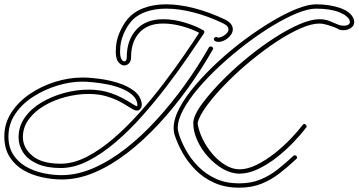

<svg xmlns="http://www.w3.org/2000/svg" viewBox="-20 -778 1660 889"><path d="M266 53Q223 53 176 43Q129 33 89.5 10.5Q50 -12 25 -51Q0 -90 0 -147Q0 -206 32 -256Q64 -306 117.5 -342.5Q171 -379 235 -399Q299 -419 362 -419Q397 -419 441.5 -413Q486 -407 528.5 -393.5Q571 -380 601 -357Q631 -334 636 -300Q638 -286 631.5 -276Q625 -266 614 -266Q606 -266 599 -270Q582 -279 566 -289.5Q550 -300 532 -309Q507 -322 471.5 -332.5Q436 -343 390 -343Q338 -343 284 -329Q230 -315 185.5 -289Q141 -263 113.5 -226Q86 -189 86 -143Q86 -94 129.5 -57Q173 -20 261 -20Q320 -20 382 -52Q444 -84 505.5 -137Q567 -190 625.5 -255.5Q684 -321 736 -389.5Q788 -458 830.5 -519.5Q873 -581 902 -626Q871 -643 825 -656Q779 -669 735 -669Q664 -669 625.5 -627Q587 -585 587 -514Q587 -495 577.5 -485Q568 -475 555 -475Q541 -475 528.5 -490Q516 -505 516 -539Q516 -587 533 -626Q550 -665 570 -689Q600 -724 646 -741Q692 -758 749 -758Q810 -758 879.5 -740Q949 -722 1021 -688Q1041 -678 1049.5 -666.5Q1058 -655 1058 -643Q1058 -628 1047.5 -614.5Q1037 -601 1021.5 -592.5Q1006 -584 992 -584Q982 -584 975 -588Q970 -591 970 -596Q970 -601 975 -605Q980 -609 986 -605Q991 -602 1003.5 -606.5Q1016 -611 1027 -621Q1038 -631 1038 -642Q1038 -649 1032.5 -656Q1027 -663 1013 -670Q942 -704 874.5 -721Q807 -738 750 -738Q697 -738 654.5 -723Q612 -708 586 -677Q567 -655 551.5 -619Q536 -583 536 -539Q536 -516 542 -505Q548 -494 555 -494Q567 -494 567 -514Q567 -592 611 -640.5Q655 -689 735 -689Q786 -689 837.5 -673Q889 -657 921 -638Q930 -633 924 -623Q892 -575 848 -511Q804 -447 750.5 -377Q697 -307 637.5 -240Q578 -173 514.5 -119Q451 -65 387 -32.5Q323 0 261 0Q196 0 152.5 -19.5Q109 -39 87.5 -71.5Q66 -104 66 -142Q66 -193 95 -234Q124 -275 172 -303.5Q220 -332 277 -347.5Q334 -363 390 -363Q448 -363 496 -346Q544 -329 593 -297Q598 -294 603 -291Q608 -288 613 -286Q616 -286 616 -291Q616 -296 616 -297Q612 -322 591.5 -339.5Q571 -357 540.5 -369Q510 -381 476 -387.5Q442 -394 411.5 -397Q381 -400 360 -400Q306 -400 246.5 -382Q187 -364 135 -331Q83 -298 51 -251Q19 -204 19 -146Q19 -97 41 -62.5Q63 -28 99.5 -7Q136 14 179.5 23.5Q223 33 265 33Q338 33 413.5 0Q489 -33 562.5 -90.5Q636 -148 705 -223.5Q774 -299 835.5 -384.5Q897 -470 947 -558Q950 -563 956 -563Q961 -563 965 -558.5Q969 -554 965 -548Q913 -457 850.5 -370Q788 -283 717.5 -206.5Q647 -130 571.5 -71.5Q496 -13 419 20Q342 53 266 53ZM1087 91Q1023 91 972.5 68.5Q922 46 885.5 9Q849 -28 825 -71Q801 -114 788 -155Q784 -167 784 -185Q784 -227 811 -278Q838 -329 885 -384Q932 -439 990.5 -493Q1049 -547 1113 -594.5Q1177 -642 1239 -679Q1301 -716 1354 -737Q1407 -758 1443 -758Q1507 -758 1556 -740.5Q1605 -723 1617 -691Q1620 -684 1620 -676Q1620 -658 1604 -648Q1588 -638 1570 -638Q1564 -638 1558 -639Q1552 -640 1547 -643Q1539 -648 1522.5 -654Q1506 -660 1489 -664.5Q1472 -669 1459 -669Q1422 -669 1370 -646Q1318 -623 1260.5 -585Q1203 -547 1145.5 -500Q1088 -453 1039 -404Q980 -346 940 -292Q900 -238 895 -207Q900 -172 918 -135Q936 -98 963 -66Q990 -34 1023 -14Q1056 6 1089 6Q1126 6 1168.5 -15Q1211 -36 1251.5 -68Q1292 -100 1326 -135.5Q1360 -171 1381 -199Q1384 -204 1389 -204Q1394 -204 1398 -198Q1402 -192 1397 -187Q1374 -156 1338.5 -119Q1303 -82 1261 -49Q1219 -16 1174.5 5Q1130 26 1089 26Q1050 26 1012 4Q974 -18 943 -52.5Q912 -87 893.5 -128Q875 -169 875 -206V-208Q875 -243 918 -300.5Q961 -358 1026 -422Q1077 -472 1136 -519.5Q1195 -567 1254.5 -605Q1314 -643 1367 -666Q1420 -689 1459 -689Q1484 -689 1503.5 -681.5Q1523 -674 1539.5 -666.5Q1556 -659 1572 -659Q1576 -659 1579.5 -659.5Q1583 -660 1587 -661Q1604 -667 1599 -683Q1590 -706 1549 -722Q1508 -738 1443 -738Q1407 -738 1355.5 -717Q1304 -696 1243.5 -659.5Q1183 -623 1121 -576Q1059 -529 1002 -476.5Q945 -424 900 -371.5Q855 -319 829 -271Q803 -223 803 -185Q803 -179 804.5 -173Q806 -167 807 -161Q819 -122 842 -81Q865 -40 899.5 -5.5Q934 29 980.5 50Q1027 71 1087 71Q1142 71 1185 53.5Q1228 36 1265 7Q1302 -22 1338 -56Q1341 -59 1345 -59Q1351 -59 1354.5 -53Q1358 -47 1352 -42Q1314 -6 1274.5 24.5Q1235 55 1190 73Q1145 91 1087 91Z"/></svg>

Font: Neonderthaw
Style: Regular
Weight: 400
Designer: Robert E. Leuschke
Foundry: Robert E. Leuschke
Version: Version 1.010; ttfautohint (v1.8.3)